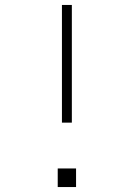

<svg xmlns="http://www.w3.org/2000/svg" viewBox="-20 -755 540 775"><path d="M230 -260V-735H270V-260ZM213 0V-75H287V0Z"/></svg>

Font: Iosevka SS04 Extralight
Style: Regular
Weight: 200
Monospace: yes
Designer: Belleve Invis
Foundry: Belleve Invis
Version: Version 19.0.0; ttfautohint (v1.8.4)